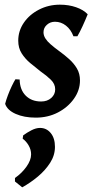

<svg xmlns="http://www.w3.org/2000/svg" viewBox="-20 -491 399 821"><path d="M64 -151Q65 -107 90 -82Q115 -57 156 -57Q182 -57 199 -72Q216 -87 216 -109Q216 -132 197.5 -150Q179 -168 153 -186Q131 -203 109 -221.5Q87 -240 72.5 -263Q58 -286 58 -317Q58 -359 82 -394Q106 -429 147 -450Q188 -471 236 -471Q274 -471 305.5 -460Q337 -449 355 -430Q345 -405 333 -379Q321 -353 311 -336H294Q283 -365 262 -381.5Q241 -398 215 -398Q195 -398 180.5 -385Q166 -372 166 -353Q166 -339 174.5 -326Q183 -313 196 -302Q213 -287 234.5 -271.5Q256 -256 276 -238Q296 -220 309 -198Q322 -176 322 -147Q322 -105 296 -68.5Q270 -32 227.5 -10Q185 12 133 12Q83 12 47 -4Q11 -20 2 -47Q6 -63 13.5 -83Q21 -103 30 -122Q39 -141 46 -152ZM79 88Q95 76 114.5 66Q134 56 151 56Q179 56 197 78Q215 100 215 137Q215 173 194.5 205Q174 237 142.5 263.5Q111 290 75 310L44 285V270Q73 250 93 222Q113 194 113 169Q113 149 102.5 131Q92 113 77 102Z"/></svg>

Font: Alegreya SemiBold
Style: Italic
Weight: 600
Italic angle: -7°
Designer: Juan Pablo del Peral
Foundry: Huerta Tipografica
Version: Version 2.009